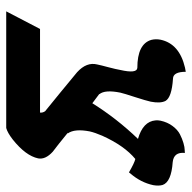

<svg xmlns="http://www.w3.org/2000/svg" viewBox="-20 -582 603 602"><g transform="rotate(90 281.0 -281.5)"><path d="M304.2 -270Q352.1 -346.7 416 -413.1Q361.3 -428.7 357.9 -468.3Q357.4 -476.6 358.9 -483.9Q363.8 -505.9 375.7 -521.7Q387.7 -537.6 401.6 -544.7Q415.5 -551.8 429 -555.7Q442.4 -559.6 451.2 -559.6L460 -560.1Q456.5 -525.4 488.8 -522Q551.3 -517.6 560.5 -490.2Q564 -477.5 561 -460.9Q552.7 -421.9 524.4 -389.2Q522 -386.7 521 -384.8Q491.7 -401.9 479 -404.8Q437.5 -370.6 406.2 -301.3Q396.5 -278.8 392.6 -262.2Q383.3 -214.4 398.9 -192.9H397Q436.5 -160.6 456.1 -146Q481.4 -123 477.1 -100.1Q468.8 -61 418 -20.5Q396.5 -3.9 381.8 0H16.1L71.3 -106H333.5Q334.5 -114.7 329.1 -122.1Q275.4 -165.5 207 -222.2Q174.3 -252 182.6 -285.2Q185.1 -297.4 191.4 -320.8Q197.8 -345.2 199.7 -356.9Q211.9 -409.7 193.4 -411.1Q118.2 -411.1 105.5 -455.1Q102.1 -468.8 105 -483.9Q117.7 -543 192.4 -560.5Q206.1 -563 205.6 -563Q205.6 -523.4 227.1 -522.9Q285.6 -519 296.9 -499.5Q305.2 -483.4 299.3 -453.1Q295.9 -438 285.2 -404.8Q273.4 -368.7 271 -357.9Q261.2 -309.6 275.9 -292H274.9Z"/></g></svg>

Font: Linux Libertine Slanted O
Style: Bold Slanted
Weight: 700
Designer: Philipp H. Poll
Foundry: Philipp H. Poll
Version: Version 5.0.0